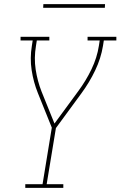

<svg xmlns="http://www.w3.org/2000/svg" viewBox="-20 -914 586 934"><path d="M103 0V-18H187L232 -293L164 -462Q143 -514 134 -572.5Q125 -631 135 -691L139 -717H80V-735H220V-717H159L155 -691Q145 -632 153.5 -576Q162 -520 182 -469L245 -313L361 -471Q398 -521 425 -577Q452 -633 461 -691L465 -717H406V-735H546V-717H485L481 -691Q471 -630 443 -571.5Q415 -513 376 -460L252 -291L207 -18H288V0ZM190 -876 191 -894H491L490 -876Z"/></svg>

Font: Iosevka Curly Slab Thin
Style: Italic
Weight: 100
Italic angle: -9°
Monospace: yes
Designer: Belleve Invis
Foundry: Belleve Invis
Version: Version 22.1.2; ttfautohint (v1.8.4)